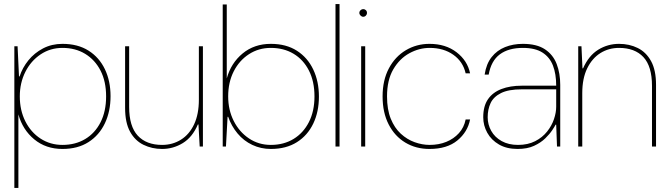

<svg xmlns="http://www.w3.org/2000/svg" viewBox="-20 -725 3306 950"><path d="M51 205V-496H67L74 -347H77Q91 -390 120.5 -426.5Q150 -463 193 -485.5Q236 -508 289 -508Q365 -508 418 -474.5Q471 -441 499 -382.5Q527 -324 527 -249Q527 -174 499 -115Q471 -56 418 -22Q365 12 289 12Q207 12 149.5 -35.5Q92 -83 71 -159V205ZM289 -8Q353 -8 401.5 -37Q450 -66 477.5 -120Q505 -174 505 -248Q505 -322 477.5 -375.5Q450 -429 401.5 -458.5Q353 -488 289 -488Q229 -488 181 -456Q133 -424 105.5 -369.5Q78 -315 78 -248Q78 -179 105.5 -124.5Q133 -70 181 -39Q229 -8 289 -8Z M782 12Q732 12 690 -8.5Q648 -29 623.5 -73.5Q599 -118 599 -191V-496H619V-196Q619 -100 661.5 -54Q704 -8 782 -8Q834 -8 875.5 -34Q917 -60 940.5 -110Q964 -160 964 -232V-496H984V0H968L962 -109H959Q932 -46 884.5 -17Q837 12 782 12Z M1320 12Q1271 12 1228.5 -8Q1186 -28 1155.5 -64.5Q1125 -101 1109 -147H1106L1098 0H1082V-703H1102V-337Q1123 -413 1180.5 -460.5Q1238 -508 1320 -508Q1396 -508 1449 -474Q1502 -440 1530 -381Q1558 -322 1558 -247Q1558 -172 1530 -113.5Q1502 -55 1449 -21.5Q1396 12 1320 12ZM1320 -8Q1384 -8 1432.5 -37.5Q1481 -67 1508.5 -121Q1536 -175 1536 -248Q1536 -322 1508.5 -376Q1481 -430 1432.5 -459Q1384 -488 1320 -488Q1260 -488 1212 -457Q1164 -426 1136.5 -372Q1109 -318 1109 -248Q1109 -181 1136.5 -126.5Q1164 -72 1212 -40Q1260 -8 1320 -8Z M1640 0V-705H1660V0Z M1767 0V-496H1787V0ZM1777 -642Q1770 -642 1764 -648Q1758 -654 1758 -661Q1758 -669 1764 -674.5Q1770 -680 1777 -680Q1785 -680 1790.5 -674.5Q1796 -669 1796 -661Q1796 -654 1790.5 -648Q1785 -642 1777 -642Z M2105 12Q2038 12 1985.5 -19.5Q1933 -51 1903 -109.5Q1873 -168 1873 -248Q1873 -328 1904 -386.5Q1935 -445 1988 -476.5Q2041 -508 2105 -508Q2185 -508 2239 -466.5Q2293 -425 2306 -362H2284Q2271 -420 2223 -454Q2175 -488 2106 -488Q2054 -488 2005.5 -461.5Q1957 -435 1926 -382Q1895 -329 1895 -248Q1895 -183 1913.5 -137.5Q1932 -92 1963 -63.5Q1994 -35 2031.5 -21.5Q2069 -8 2106 -8Q2151 -8 2188 -23Q2225 -38 2250.5 -66Q2276 -94 2284 -134H2306Q2294 -72 2243 -30Q2192 12 2105 12Z M2541 12Q2487 12 2449 -10Q2411 -32 2391 -68Q2371 -104 2371 -145Q2371 -200 2394.5 -234Q2418 -268 2461 -284.5Q2504 -301 2562 -301H2732Q2732 -359 2716 -400.5Q2700 -442 2664 -465Q2628 -488 2567 -488Q2496 -488 2453 -456Q2410 -424 2398 -356H2378Q2386 -409 2412.5 -442.5Q2439 -476 2479 -492Q2519 -508 2567 -508Q2636 -508 2676.5 -481Q2717 -454 2734.5 -408Q2752 -362 2752 -305V0H2736L2732 -108H2729Q2725 -100 2712.5 -81Q2700 -62 2678 -40.5Q2656 -19 2622.5 -3.5Q2589 12 2541 12ZM2543 -8Q2592 -8 2628 -26.5Q2664 -45 2687 -74Q2710 -103 2721 -135.5Q2732 -168 2732 -197V-283H2562Q2496 -283 2459 -264.5Q2422 -246 2407.5 -215Q2393 -184 2393 -145Q2393 -109 2410.5 -77.5Q2428 -46 2462 -27Q2496 -8 2543 -8Z M2841 0V-496H2857L2862 -387H2865Q2893 -450 2940 -479Q2987 -508 3043 -508Q3094 -508 3135.5 -487.5Q3177 -467 3201.5 -422.5Q3226 -378 3226 -305V0H3206V-300Q3206 -397 3163.5 -442.5Q3121 -488 3043 -488Q2992 -488 2951 -462.5Q2910 -437 2885.5 -387Q2861 -337 2861 -264V0Z"/></svg>

Font: DM Sans 36pt Thin
Style: Regular
Weight: 250
Designer: Colophon Foundry, Jonny Pinhorn
Foundry: Colophon Foundry
Version: Version 4.004;gftools[0.9.30]